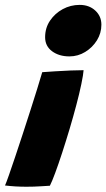

<svg xmlns="http://www.w3.org/2000/svg" viewBox="-44 -742 424 766"><path d="M155 -1Q146 -0.5 118.8 1.2Q91.5 3 61.5 3Q40 3 18.5 1.8Q-3 0.5 -24 -2Q-19 -13 -8.5 -43Q2 -73 16.2 -115.2Q30.5 -157.5 46 -205.2Q61.5 -253 76.8 -300.2Q92 -347.5 104.5 -387.8Q117 -428 124.5 -454Q144 -455.5 175.5 -457.5Q207 -459.5 238.2 -460.8Q269.5 -462 289.5 -462Q288.5 -445 280.5 -406.5Q272.5 -368 260.5 -323Q248.5 -277.5 233.8 -228Q219 -178.5 204 -132.5Q189 -86.5 176 -51.5Q163 -16.5 155 -1ZM233 -517Q191.5 -517 163.8 -537.5Q136 -558 136 -593.5Q136 -630.5 155.5 -659.5Q175 -688.5 206.2 -705.5Q237.5 -722.5 274 -722.5Q311.5 -722.5 336 -700Q360.5 -677.5 360.5 -643.5Q360.5 -610 342.8 -581.2Q325 -552.5 296 -534.8Q267 -517 233 -517Z"/></svg>

Font: Grandstander Thin ExtraBold
Style: Italic
Weight: 800
Italic angle: -15°
Version: Version 1.200